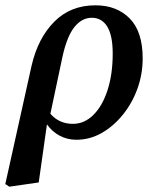

<svg xmlns="http://www.w3.org/2000/svg" viewBox="-23 -513 567 724"><path d="M213 -301 167 -84Q200 -46 252 -46Q295 -46 329 -79.5Q363 -113 382.5 -173Q402 -233 402 -311Q402 -379 381.5 -412.5Q361 -446 323 -446Q286 -446 258 -411.5Q230 -377 213 -301ZM12 191 -3 181 96 -265Q120 -369 181.5 -431Q243 -493 337 -493Q417 -493 466 -443.5Q515 -394 515 -293Q515 -233 495 -178Q475 -123 439.5 -79.5Q404 -36 359.5 -11Q315 14 265 14Q231 14 202.5 -1Q174 -16 154 -44L123 175Z"/></svg>

Font: Source Serif Pro SemiBold
Style: Italic
Weight: 600
Italic angle: -12°
Designer: Frank Grießhammer
Foundry: Adobe Systems Incorporated
Version: Version 3.001;hotconv 1.0.111;makeotfexe 2.5.65597